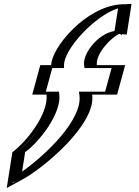

<svg xmlns="http://www.w3.org/2000/svg" viewBox="-20 -777 707 976"><path d="M423.5 -296H550.5L591.5 -446H447.5C437.1 -514.7 577 -642.3 598.5 -596L623.5 -755C479.4 -767.9 265.4 -548.4 265.5 -446H209.5L168.5 -296H241.5C252.2 -204.2 138.9 -56.3 68.5 -8L43.5 151C112.4 131 448.6 -124.6 423.5 -296ZM408.7 -293.8C429.3 -152.7 164.9 70.5 62.6 126.1L82.3 0.6C156 -53.5 268.1 -197.8 256.4 -297.7L254.8 -311H188.2L221 -431H280.5L280.5 -446C280.4 -533.6 472.2 -735.2 606 -740.5L587.2 -620.6C581.9 -621.2 579.2 -621 575.2 -620.4C521.7 -612.4 422.3 -512.5 432.7 -443.8L434.6 -431H571.8L539 -311H406.1ZM408.7 -293.8 406.1 -311H539L571.8 -431H434.6L432.7 -443.8C422.3 -512.5 521.7 -612.4 575.2 -620.4C579.2 -621 581.9 -621.2 587.2 -620.6L606 -740.5C472.2 -735.2 280.4 -533.6 280.5 -446L280.5 -431H221L188.2 -311H254.8L256.4 -297.7C268.1 -197.8 156 -53.5 82.3 0.6L62.6 126.1C164.9 70.5 429.3 -152.7 408.7 -293.8ZM423.5 -296C446.3 -140.3 172.3 83.5 69.8 139.2L43.1 153.7L68.5 -7.9C140.7 -60.8 252.4 -202.8 241.5 -296H168.5L209.5 -446H265.5C265.4 -545.1 462.9 -749.8 605.4 -755.4L623.7 -756.2L599.8 -604.1L585.5 -605.7C581.1 -606.2 581 -606.1 577.3 -605.5C531.7 -598.8 438.9 -502.8 447.5 -446H591.5L550.5 -296ZM383.6 -295.2C402 -169.2 211.8 11 92.3 95.4L107.9 -3.8C183.2 -58.2 292.5 -202.1 281.5 -296.7L279.8 -311H212.8L245.6 -431H305.5L305.5 -446C305.4 -529.2 464.7 -699 580.2 -734.7L562.1 -619.4C477.7 -606.1 398.8 -503.6 407.6 -445.2L409.7 -431H547.2L514.4 -311H381.2ZM448.4 -296H575.2L616.2 -446H472.4C465.2 -503.2 544.6 -587 586.8 -605L624.1 -600.8L648.7 -757.2L601.8 -755.4C417.2 -748.1 240.4 -532.8 240.5 -446C235.3 -446 227.3 -446 221 -446H184.8L143.8 -296H216.6C226.9 -197 113.4 -55.1 42.9 -3.4L14.3 178.7L95.5 134.6C204.3 75.5 470.2 -147.2 448.4 -296Z"/></svg>

Font: Hussar Outliner
Style: Regular
Weight: 700
Foundry: Cannot Into Space Fonts
Version: Version 0.92